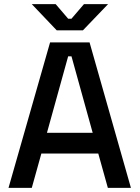

<svg xmlns="http://www.w3.org/2000/svg" viewBox="-20 -904 672 924"><path d="M21 0 221 -700H411L610 0H499L453 -165H179L133 0ZM206 -265H426L324 -633H308ZM253 -758 133 -884H248L308 -814H324L384 -884H500L379 -758Z"/></svg>

Font: Space Grotesk Medium
Style: Regular
Weight: 500
Designer: Florian Karsten
Foundry: Florian Karsten
Version: Version 2.000